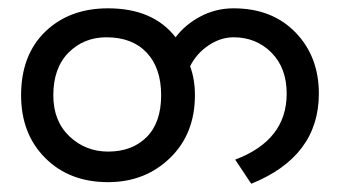

<svg xmlns="http://www.w3.org/2000/svg" viewBox="-20 -446 825 466"><path d="M406.2 -355.5Q429.7 -386.7 466.8 -406.2Q503.9 -425.8 546.9 -425.8Q640.6 -425.8 697.3 -367.2Q753.9 -308.6 753.9 -218.8Q753.9 -66.4 589.8 0L550.8 -58.6Q675.8 -105.5 675.8 -218.8Q675.8 -281.2 638.7 -318.4Q601.6 -355.5 546.9 -355.5Q515.6 -355.5 486.3 -335.9Q457 -316.4 441.4 -285.2Q453.1 -253.9 453.1 -214.8Q453.1 -121.1 392.6 -62.5Q332 -3.9 242.2 -3.9Q148.4 -3.9 89.8 -62.5Q31.2 -121.1 31.2 -214.8Q31.2 -312.5 89.8 -369.1Q148.4 -425.8 242.2 -425.8Q351.6 -425.8 406.2 -355.5ZM242.2 -78.1Q300.8 -78.1 335.9 -113.3Q371.1 -148.4 371.1 -214.8Q371.1 -281.2 335.9 -318.4Q300.8 -355.5 238.3 -355.5Q183.6 -355.5 146.5 -318.4Q109.4 -281.2 109.4 -214.8Q109.4 -152.3 148.4 -115.2Q187.5 -78.1 242.2 -78.1Z"/></svg>

Font: 和音 by 宁静之雨，公众号njzyshare
Style: Regular
Weight: 400
Designer: Steve Matteson
Foundry: Ascender Corporation
Version: Version 6.00;June 8, 2018;FontCreator 11.0.0.2388 32-bit